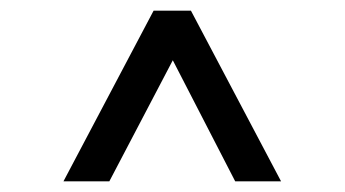

<svg xmlns="http://www.w3.org/2000/svg" viewBox="-20 -765 646 360"><path d="M99 -425 268 -745H338L507 -425H421L304 -652L185 -425Z"/></svg>

Font: Kosmopol Plus Jakarta Sans
Style: Regular
Weight: 400
Designer: Gumpita Rahayu
Foundry: Tokotype
Version: Version 2.006